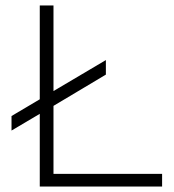

<svg xmlns="http://www.w3.org/2000/svg" viewBox="-20 -680 633 700"><path d="M175 -46H571V0H125V-265L22 -204V-257L125 -318V-660H175V-348L366 -461V-408L175 -294Z"/></svg>

Font: Work Sans Light
Style: Regular
Weight: 300
Designer: Wei Huang
Foundry: Wei Huang
Version: Version 2.012; ttfautohint (v1.8.3)